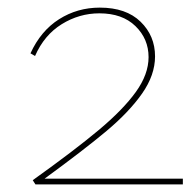

<svg xmlns="http://www.w3.org/2000/svg" viewBox="-20 -484 513 504"><path d="M460 -15V0H73L66 -11Q175 -89 239 -142.5Q303 -196 336.5 -242.5Q370 -289 370 -334Q370 -382 335.5 -415.5Q301 -449 241 -449Q188 -449 142 -420.5Q96 -392 72 -337L60 -344Q87 -403 135 -433.5Q183 -464 242 -464Q311 -464 349 -427Q387 -390 387 -336Q387 -287 353 -238.5Q319 -190 260 -140.5Q201 -91 97 -15Z"/></svg>

Font: Ysabeau SC Thin
Style: Regular
Weight: 200
Designer: Christian Thalmann (Catharsis Fonts)
Version: Version 0.003